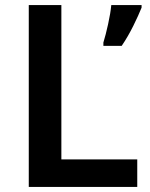

<svg xmlns="http://www.w3.org/2000/svg" viewBox="-20 -734 590 754"><path d="M93 0V-714H221V-108H519V0ZM536 -704Q524 -674 503.5 -632.5Q483 -591 458 -554H386V-567Q395 -596 404.5 -639Q414 -682 417 -714H536Z"/></svg>

Font: Noto Sans Tamil SemiBold
Style: Regular
Weight: 600
Designer: Jelle Bosma - Monotype Design Team
Foundry: Monotype Imaging Inc.
Version: Version 2.004; ttfautohint (v1.8.4.7-5d5b)